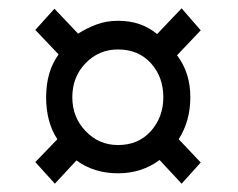

<svg xmlns="http://www.w3.org/2000/svg" viewBox="-20 -590 572 462"><path d="M112 -148 164 -204Q206 -173 264 -173Q321 -173 364 -205L417 -148L463 -199L410 -255Q438 -299 438 -356Q438 -415 406 -457L463 -517L417 -570L358 -508Q320 -540 264 -540Q236 -540 212 -531Q188 -522 168 -509L111 -569L65 -518L121 -459Q91 -418 91 -356Q91 -296 118 -255L65 -200ZM264 -241Q218 -241 186 -274.5Q154 -308 154 -356Q154 -405 186 -438Q218 -471 264 -471Q313 -471 343 -438Q373 -405 373 -356Q373 -308 343 -274.5Q313 -241 264 -241Z"/></svg>

Font: Noto Serif Display SemiCondensed Extra
Style: Regular
Weight: 800
Width: 4
Designer: Monotype Design Team
Foundry: Monotype Imaging Inc.
Version: Version 1.900